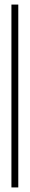

<svg xmlns="http://www.w3.org/2000/svg" viewBox="-20 -770 130 840"><path d="M30 50V-750H60V50Z"/></svg>

Font: Vina Sans
Style: Regular
Weight: 400
Designer: Andree Nguyen
Foundry: Nguyen Type Foundry
Version: Version 1.002; ttfautohint (v1.8.4.7-5d5b);gftools[0.9.28]